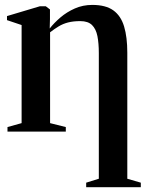

<svg xmlns="http://www.w3.org/2000/svg" viewBox="-20 -536 600 782"><path d="M331 226.5V208L382.5 192V-319.5Q382.5 -359.5 376.8 -388.8Q371 -418 354.8 -434Q338.5 -450 307 -450Q278.5 -450 257.2 -444.5Q236 -439 218.8 -428.5Q201.5 -418 184 -404.5V-34.5L248 -18.5V0H10.5V-18.5L68 -34.5V-434L8.5 -454V-470.5L142.5 -510.5H166.5L183.5 -497.5V-458.5L182.5 -420Q200.5 -443 226.2 -465Q252 -487 284.8 -501.5Q317.5 -516 356 -516Q410.5 -516 441.5 -493.8Q472.5 -471.5 485.5 -428Q498.5 -384.5 498.5 -321.5V192L553.5 208V226.5Z"/></svg>

Font: Merriweather 144pt SemiBold
Style: Regular
Weight: 600
Version: Version 2.100